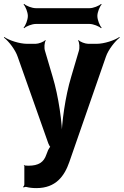

<svg xmlns="http://www.w3.org/2000/svg" viewBox="-67 -753 635 986"><path d="M58 100V194C58 199 54 205 52 206L54 210C57 208 64 206 68 207C83 211 100 213 120 213C220 213 264 151 289 79L477 -462C489 -498 525 -543 548 -560L546 -563C522 -546 468 -528 430 -528H386C371 -528 344 -538 337 -547L334 -545C341 -536 343 -507 338 -492L299 -360C268 -258 249 -120 249 -40H253C253 -120 234 -258 203 -360L164 -492C159 -507 161 -536 168 -545L165 -547C158 -538 131 -528 116 -528H72C33 -528 -21 -546 -45 -563L-47 -560C-24 -543 12 -498 24 -461L181 -17C182 -13 190 3 194 3V-1C190 -1 182 14 180 18L171 41C158 80 131 98 79 98C73 98 66 97 60 97C59 97 59 95 59 94L55 96C56 97 58 99 58 100ZM433 -671C433 -690 445 -720 455 -730L452 -733C442 -723 412 -711 393 -711H117C97 -711 67 -723 57 -733L54 -730C64 -720 76 -690 76 -671C76 -651 64 -621 54 -611L57 -608C67 -618 97 -630 117 -630H393C412 -630 442 -618 452 -608L455 -611C445 -621 433 -651 433 -671Z"/></svg>

Font: Asimov
Style: Edge
Weight: 500
Designer: Google
Version: Version 2.000980: 2014